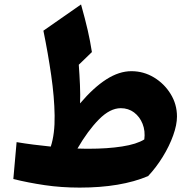

<svg xmlns="http://www.w3.org/2000/svg" viewBox="-20 -831 856 864"><path d="M571.3 -510.7Q626 -510.7 672.6 -482.7Q719.2 -454.6 747.8 -408.2Q776.4 -361.8 776.4 -306.6Q776.4 -269.5 759.3 -221.7Q742.2 -173.8 712.6 -125.7Q683.1 -77.6 646.5 -38.6Q524.4 13.2 338.4 13.2Q255.9 13.2 181.4 2.2Q106.9 -8.8 40 -25.4L54.7 -191.4Q92.3 -185.1 131.1 -180.2Q169.9 -175.3 208.5 -171.4Q227.1 -228.5 225.8 -311.3Q224.6 -394 210.4 -492.2Q196.3 -590.3 175.3 -692.9L344.7 -811Q363.3 -744.6 374.5 -696Q385.7 -647.5 393.6 -596.7L334.5 -539.6Q337.9 -494.1 339.8 -449.2Q341.8 -404.3 340.3 -365.7Q400.9 -437 458.5 -473.9Q516.1 -510.7 571.3 -510.7ZM523.4 -344.2Q475.1 -344.2 425 -293.5Q375 -242.7 328.6 -162.6Q341.3 -162.1 353.5 -161.9Q365.7 -161.6 377.9 -161.6Q463.9 -161.6 529.5 -171.9Q595.2 -182.1 629.4 -203.6Q634.3 -241.7 621.6 -273.7Q608.9 -305.7 583.3 -325Q557.6 -344.2 523.4 -344.2Z"/></svg>

Font: Pinar-DS1-FD Bold
Style: Regular
Weight: 700
Designer: Amin Abedi
Version: Version 2.000